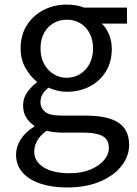

<svg xmlns="http://www.w3.org/2000/svg" viewBox="-20 -577 604 847"><path d="M275.4 250Q209.2 250 158.3 233Q107.5 216.1 79.1 183.7Q50.8 151.3 50.8 104.5Q50.8 69.5 71.7 37.4Q92.6 5.2 130.8 -18.4V-22.8Q110 -36 95.9 -58Q81.9 -80 81.9 -112.3Q81.9 -146 101.4 -172Q120.9 -198.1 142.2 -212.8V-216.8Q114.9 -238.4 92.9 -276.3Q70.9 -314.2 70.9 -363Q70.9 -422.8 98.8 -466.4Q126.7 -509.9 173.3 -533.4Q219.9 -556.8 274.1 -556.8Q297.9 -556.8 317.6 -553Q337.2 -549.2 351.3 -543.4H540.2V-472.9H429.4Q448.8 -454.2 461 -425.1Q473.1 -395.9 473.1 -360.6Q473.1 -303.2 446.5 -260.7Q420 -218.2 374.9 -195.1Q329.8 -172.1 274.1 -172.1Q255.3 -172.1 233.7 -177Q212.1 -182 193.7 -190.6Q179.2 -178.6 168.9 -163.5Q158.6 -148.5 158.6 -126.2Q158.6 -100.5 178.9 -83.7Q199.1 -66.9 254.2 -66.9H360.7Q454.7 -66.9 502.2 -36Q549.6 -5.2 549.6 62.1Q549.6 112.3 515.9 155.2Q482.2 198.2 420.7 224.1Q359.1 250 275.4 250ZM274.1 -233.9Q306.1 -233.9 332.4 -249.7Q358.6 -265.5 374.5 -294.7Q390.4 -323.8 390.4 -363Q390.4 -403 374.8 -431.4Q359.2 -459.9 333 -475Q306.7 -490.2 274.1 -490.2Q242.6 -490.2 216.3 -475Q190 -459.9 174.4 -431.7Q158.8 -403.6 158.8 -363Q158.8 -323.8 174.7 -294.7Q190.6 -265.5 216.9 -249.7Q243.2 -233.9 274.1 -233.9ZM287.5 187.2Q340.4 187.2 378.9 171Q417.3 154.9 438.8 129.6Q460.3 104.3 460.3 76.6Q460.3 37.8 432.1 23Q403.9 8.1 350.5 8.1H256.2Q241.1 8.1 222.8 6.3Q204.5 4.5 185.6 -0.1Q156.7 20.5 143.8 44.5Q130.9 68.6 130.9 91.8Q130.9 135.2 172.5 161.2Q214 187.2 287.5 187.2Z"/></svg>

Font: Noto Sans TC
Style: Regular
Weight: 100
Designer: Ryoko NISHIZUKA 西塚涼子 (kana, bopomofo & ideographs); Paul D. Hunt (Latin, Greek & Cyrillic); Sandoll Communications 산돌커뮤니
Foundry: Adobe
Version: Version 2.004;hotconv 1.0.118;makeotfexe 2.5.65603